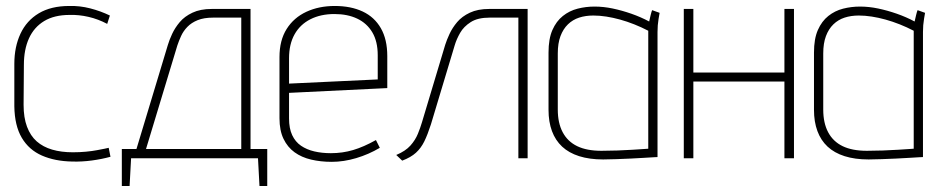

<svg xmlns="http://www.w3.org/2000/svg" viewBox="-20 -530 3162 643"><path d="M339 -450 348 -478Q317 -493 282 -502Q247 -511 212 -510Q151 -510 110 -485.5Q69 -461 48.5 -417Q28 -373 28 -316V-174Q29 -109 53 -68.5Q77 -28 120.5 -9Q164 10 222 11Q254 12 287.5 7.5Q321 3 350 -5L344 -35Q341 -34 330.5 -32Q320 -30 304.5 -27Q289 -24 268 -22Q247 -20 224 -20Q185 -20 154.5 -29Q124 -38 103 -56.5Q82 -75 70.5 -105.5Q59 -136 59 -179L60 -313Q60 -364 77 -401.5Q94 -439 128 -459.5Q162 -480 213 -480Q244 -481 276.5 -473.5Q309 -466 339 -450Z M819 -31V-500H689Q651 -500 624.5 -487.5Q598 -475 582 -456Q566 -437 556.5 -416.5Q547 -396 542 -379L437 -31H388V93H414L419 0H844L849 93H875V-31ZM469 -31 574 -378Q579 -393 586.5 -409.5Q594 -426 607.5 -440Q621 -454 642 -462.5Q663 -471 694 -471H788V-31Z M948 -133V-219L1277 -235V-342Q1277 -398 1255.5 -435.5Q1234 -473 1194.5 -491.5Q1155 -510 1101 -510Q1048 -510 1006 -490.5Q964 -471 940 -433Q916 -395 916 -339V-134Q916 -93 929.5 -65Q943 -37 966.5 -20Q990 -3 1022 4.5Q1054 12 1091 12Q1131 12 1173 -0.5Q1215 -13 1252 -35L1239 -61Q1198 -38 1162.5 -27.5Q1127 -17 1088 -17Q1058 -17 1032.5 -23Q1007 -29 988 -42Q969 -55 958.5 -77.5Q948 -100 948 -133ZM1245 -345V-264L948 -250V-335Q948 -382 966.5 -415Q985 -448 1019.5 -465.5Q1054 -483 1100 -483Q1144 -483 1176.5 -467.5Q1209 -452 1227 -421.5Q1245 -391 1245 -345Z M1618 -500Q1580 -500 1553.5 -487.5Q1527 -475 1511 -456Q1495 -437 1485.5 -416.5Q1476 -396 1471 -380L1393 -120Q1388 -103 1379.5 -82Q1371 -61 1354.5 -42.5Q1338 -24 1307 -11L1327 8Q1356 -3 1373 -18.5Q1390 -34 1401 -56.5Q1412 -79 1423 -113L1503 -379Q1509 -399 1521 -420Q1533 -441 1556.5 -456Q1580 -471 1620 -471H1716V0H1747V-500Z M2189 -487 2164 -496Q2162 -492 2159 -479.5Q2156 -467 2154 -458Q2126 -473 2094.5 -484Q2063 -495 2032 -501.5Q2001 -508 1971 -508Q1942 -508 1914.5 -501Q1887 -494 1865 -476.5Q1843 -459 1830 -429.5Q1817 -400 1817 -354V-162Q1817 -122 1828.5 -91Q1840 -60 1862.5 -39Q1885 -18 1919.5 -7Q1954 4 2000 4Q2019 4 2043.5 3Q2068 2 2092.5 1Q2117 0 2138 -1.5Q2159 -3 2171 -3.5Q2183 -4 2182 -4V-423Q2182 -446 2185.5 -466.5Q2189 -487 2189 -487ZM1848 -163V-351Q1848 -385 1857 -409Q1866 -433 1882 -448.5Q1898 -464 1919.5 -471Q1941 -478 1967 -478Q1988 -478 2010.5 -474.5Q2033 -471 2056.5 -464.5Q2080 -458 2104 -448.5Q2128 -439 2151 -427V-32Q2152 -32 2137 -31Q2122 -30 2098.5 -28.5Q2075 -27 2047.5 -26Q2020 -25 1994 -25Q1945 -25 1913 -40.5Q1881 -56 1864.5 -87Q1848 -118 1848 -163Z M2607 -287H2302V-500H2270V0H2302V-257H2607V0H2639V-500H2607Z M3078 -487 3053 -496Q3051 -492 3048 -479.5Q3045 -467 3043 -458Q3015 -473 2983.5 -484Q2952 -495 2921 -501.5Q2890 -508 2860 -508Q2831 -508 2803.5 -501Q2776 -494 2754 -476.5Q2732 -459 2719 -429.5Q2706 -400 2706 -354V-162Q2706 -122 2717.5 -91Q2729 -60 2751.5 -39Q2774 -18 2808.5 -7Q2843 4 2889 4Q2908 4 2932.5 3Q2957 2 2981.5 1Q3006 0 3027 -1.5Q3048 -3 3060 -3.5Q3072 -4 3071 -4V-423Q3071 -446 3074.5 -466.5Q3078 -487 3078 -487ZM2737 -163V-351Q2737 -385 2746 -409Q2755 -433 2771 -448.5Q2787 -464 2808.5 -471Q2830 -478 2856 -478Q2877 -478 2899.5 -474.5Q2922 -471 2945.5 -464.5Q2969 -458 2993 -448.5Q3017 -439 3040 -427V-32Q3041 -32 3026 -31Q3011 -30 2987.5 -28.5Q2964 -27 2936.5 -26Q2909 -25 2883 -25Q2834 -25 2802 -40.5Q2770 -56 2753.5 -87Q2737 -118 2737 -163Z"/></svg>

Font: Advent Pro ExtraLight
Style: Regular
Weight: 250
Version: Version 3.000